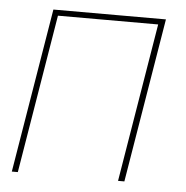

<svg xmlns="http://www.w3.org/2000/svg" viewBox="-43 -562 587 605"><g transform="rotate(5 250.0 -260.0)"><path d="M16 0 102 -520H458L372 0H352L435 -502H118L35 0Z"/></g></svg>

Font: Iosevka SS04 Thin Oblique
Style: Regular
Weight: 100
Italic angle: -9°
Monospace: yes
Designer: Belleve Invis
Foundry: Belleve Invis
Version: Version 19.0.0; ttfautohint (v1.8.4)